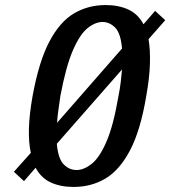

<svg xmlns="http://www.w3.org/2000/svg" viewBox="-20 -730 674 760"><path d="M271 10Q220 10 181.5 -7.5Q143 -25 121 -66L75 -13L35 -50L102 -125Q93 -166 94.5 -221.5Q96 -277 109 -350Q134 -487 175.5 -565.5Q217 -644 273 -677Q329 -710 398 -710Q449 -710 487.5 -692.5Q526 -675 548 -634L594 -687L634 -650L568 -575Q575 -534 573.5 -478.5Q572 -423 559 -350Q536 -213 494.5 -134.5Q453 -56 397 -23Q341 10 271 10ZM283 -57Q312 -57 343 -81.5Q374 -106 401.5 -169.5Q429 -233 449 -350Q455 -380 458 -406Q461 -432 463 -455L205 -161Q210 -102 232 -79.5Q254 -57 283 -57ZM206 -244 463 -538Q458 -598 436 -620.5Q414 -643 386 -643Q357 -643 326.5 -618.5Q296 -594 268.5 -530.5Q241 -467 219 -350Q215 -320 211 -293.5Q207 -267 206 -244Z"/></svg>

Font: Cuprum SemiBold
Style: Italic
Weight: 600
Italic angle: -10°
Version: Version 3.000